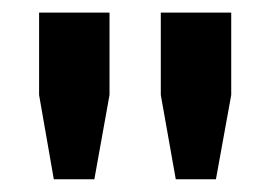

<svg xmlns="http://www.w3.org/2000/svg" viewBox="-20 -820 428 304"><path d="M65.2 -536.2 41.9 -669.6V-800H153.4V-669.6L129.4 -536.2ZM258.3 -536.2 234.6 -669.6V-800H346.1V-669.6L321.9 -536.2Z"/></svg>

Font: Big Shoulders Thin
Style: Regular
Weight: 100
Version: Version 2.002